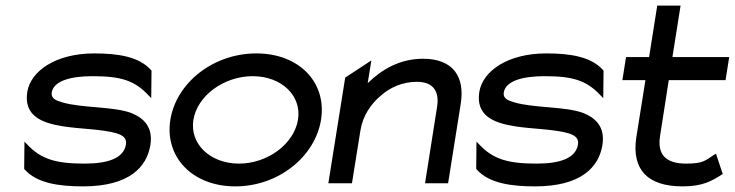

<svg xmlns="http://www.w3.org/2000/svg" viewBox="-20 -652 2614 683"><path d="M77 -325C64 -241 127 -215 202 -203C263 -193 342 -193 394 -178C416 -171 432 -161 428 -138C420 -89 364 -70 281 -70C180 -70 126 -85 76 -139L67 -148L66 -51L68 -49C111 0 191 11 275 11C439 11 502 -57 515 -136C525 -201 491 -232 447 -250C383 -274 272 -267 201 -288C178 -295 161 -302 164 -323C171 -365 233 -381 309 -381C410 -381 459 -366 509 -312L518 -303L519 -400L518 -402C475 -451 399 -462 315 -462C178 -462 89 -399 77 -325Z M586 -226C565 -95 663 11 817 11C971 11 1101 -95 1122 -226C1143 -357 1046 -462 892 -462C738 -462 607 -357 586 -226ZM668 -226C682 -312 777 -381 879 -381C981 -381 1054 -312 1040 -226C1026 -140 932 -70 830 -70C728 -70 654 -140 668 -226Z M1148 0H1232L1262 -187C1270 -240 1300 -283 1335 -312C1365 -339 1410 -361 1463 -361C1523 -361 1543 -325 1535 -273L1492 0H1574L1619 -283C1634 -378 1593 -443 1485 -443C1401 -443 1337 -404 1288 -356L1301 -437L1208 -376Z M1685 -325C1672 -241 1735 -215 1810 -203C1871 -193 1950 -193 2002 -178C2024 -171 2040 -161 2036 -138C2028 -89 1972 -70 1889 -70C1788 -70 1734 -85 1684 -139L1675 -148L1674 -51L1676 -49C1719 0 1799 11 1883 11C2047 11 2110 -57 2123 -136C2133 -201 2099 -232 2055 -250C1991 -274 1880 -267 1809 -288C1786 -295 1769 -302 1772 -323C1779 -365 1841 -381 1917 -381C2018 -381 2067 -366 2117 -312L2126 -303L2127 -400L2126 -402C2083 -451 2007 -462 1923 -462C1786 -462 1697 -399 1685 -325Z M2194 -367H2276L2243 -160C2228 -50 2282 11 2408 11C2480 11 2511 -8 2548 -31L2551 -33L2527 -105L2521 -102C2489 -81 2482 -70 2421 -70C2346 -70 2318 -104 2328 -168L2359 -367H2561L2574 -449H2372L2401 -632H2318L2289 -449H2207Z"/></svg>

Font: Charger Sport
Style: SeBdExtObl
Weight: 600
Designer: Jasper
Foundry: Cannot Into Space Fonts
Version: Version 1.1